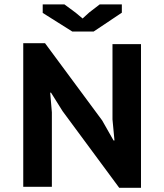

<svg xmlns="http://www.w3.org/2000/svg" viewBox="-20 -867 762 891"><path d="M87.9 0ZM270.5 -351.1 216.8 -437H212.9L220.7 -345.7V0H87.9V-666.5H189L454.1 -308.1L506.8 -215.3H511.2L502 -313V-662.1H634.3V4.4H533.2ZM178.2 -807.1V-846.7H278.8L331.1 -808.1L363.3 -781.2L394 -809.1L442.9 -846.7H545.4V-808.1L414.6 -720.7H315.4Z"/></svg>

Font: PT Astra Sans
Style: Bold
Weight: 700
Designer: A.Korolkova, I. Chaeva
Foundry: ParaType Ltd
Version: Version 1.001; ttfautohint (v1.6)